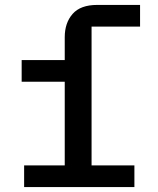

<svg xmlns="http://www.w3.org/2000/svg" viewBox="-20 -760 640 780"><path d="M78 -88H243V-428H68V-516H243V-609Q243 -667 275 -703.5Q307 -740 375 -740H549V-652H352V-88H526V0H78Z"/></svg>

Font: IBM Plex Mono Medium
Style: Regular
Weight: 500
Monospace: yes
Designer: Mike Abbink, Paul van der Laan, Pieter van Rosmalen
Foundry: Bold Monday
Version: Version 2.3